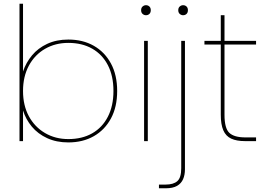

<svg xmlns="http://www.w3.org/2000/svg" viewBox="-20 -760 1439 1034"><path d="M104 -375Q120 -423 152.5 -462Q185 -501 234.5 -524Q284 -547 348 -547Q426 -547 485 -513.5Q544 -480 577.5 -418Q611 -356 611 -270Q611 -184 577.5 -122Q544 -60 485 -26.5Q426 7 348 7Q284 7 234 -16Q184 -39 151.5 -78Q119 -117 104 -165V0H85V-740H104ZM591 -270Q591 -351 561 -409Q531 -467 476.5 -498Q422 -529 348 -529Q278 -529 222.5 -497Q167 -465 135.5 -406.5Q104 -348 104 -270Q104 -192 135.5 -134Q167 -76 222.5 -43.5Q278 -11 348 -11Q422 -11 476.5 -42Q531 -73 561 -131.5Q591 -190 591 -270Z M756 0V-540H776V0ZM766 -678Q756 -678 748 -685Q740 -692 740 -705Q740 -718 748 -725Q756 -732 766 -732Q777 -732 784.5 -725Q792 -718 792 -705Q792 -692 784.5 -685Q777 -678 766 -678Z M966 -678Q956 -678 948 -685Q940 -692 940 -705Q940 -718 948 -725Q956 -732 966 -732Q977 -732 984.5 -725Q992 -718 992 -705Q992 -692 984.5 -685Q977 -678 966 -678ZM956 -540H976V152Q976 182 966 205Q956 228 933.5 241Q911 254 872 254H836V234H872Q914 234 935 215.5Q956 197 956 146Z M1169 -142V-678H1189V-142Q1189 -69 1215 -44.5Q1241 -20 1302 -20H1359V0H1300Q1254 0 1225 -13.5Q1196 -27 1182.5 -58.5Q1169 -90 1169 -142ZM1359 -520H1081V-540H1359Z"/></svg>

Font: Poppins Variable
Style: Regular
Weight: 100
Designer: Jonny Pinhorn
Foundry: Indian Type Foundry
Version: Version 6.000